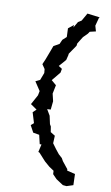

<svg xmlns="http://www.w3.org/2000/svg" viewBox="-104 -817 622 1073"><g transform="rotate(10 207.0 -280.0)"><path d="M333 203 354 205 391 193 389 130 343 119 342 111 310 71 301 55 281 37 261 12 239 -18 241 -61 215 -77 210 -108 203 -120 193 -166 173 -200 193 -201 198 -249 188 -291 198 -340 170 -364 211 -414 215 -436 195 -449 230 -489 237 -517 238 -526 273 -577 275 -591 300 -631 324 -655 332 -667 366 -675 357 -706 369 -751 373 -756 302 -765 277 -721 258 -709 238 -675 239 -689 209 -665 211 -616 189 -596 178 -571 146 -553 136 -526 116 -473 103 -443 120 -418 122 -396 106 -354 81 -342 114 -292 109 -267 79 -212 115 -187 96 -169 114 -110 98 -96 119 -57 154 -51 166 0H176L166 44L173 47L212 90L241 115L268 133L269 152L292 176Z"/></g></svg>

Font: チョークS
Style: Regular
Weight: 400
Designer: [Stick] Fontworks Inc.
Foundry: [Stick] Fontworks Inc.
Version: Version 1.200;FEAKit 1.0